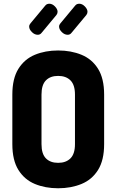

<svg xmlns="http://www.w3.org/2000/svg" viewBox="-20 -1001 623 1027"><path d="M291 6Q222 6 166.5 -17Q111 -40 78.5 -92Q46 -144 46 -230V-495Q46 -581 78.5 -633Q111 -685 166.5 -708Q222 -731 291 -731Q360 -731 416 -708Q472 -685 504.5 -633Q537 -581 537 -495V-230Q537 -144 504.5 -92Q472 -40 416 -17Q360 6 291 6ZM291 -130Q333 -130 357 -154Q381 -178 381 -230V-495Q381 -547 357 -571Q333 -595 291 -595Q249 -595 225.5 -571Q202 -547 202 -495V-230Q202 -178 225.5 -154Q249 -130 291 -130ZM342 -815Q325 -815 310.5 -829.5Q296 -844 296 -859Q296 -868 303 -876L382 -971Q387 -977 392.5 -979Q398 -981 404 -981Q420 -981 434 -966.5Q448 -952 448 -938Q448 -929 442 -921L363 -826Q355 -815 342 -815ZM182 -815Q165 -815 150.5 -829.5Q136 -844 136 -859Q136 -868 143 -876L222 -971Q227 -977 232.5 -979Q238 -981 244 -981Q260 -981 274 -966.5Q288 -952 288 -938Q288 -929 282 -921L203 -826Q195 -815 182 -815Z"/></svg>

Font: Dosis ExtraBold
Style: Regular
Weight: 800
Designer: EdgarTolentino, PabloImpallari, IginoMarini
Foundry: EdgarTolentino, PabloImpallari, IginoMarini
Version: Version 3.001; ttfautohint (v1.8.2)